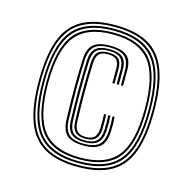

<svg xmlns="http://www.w3.org/2000/svg" viewBox="-93 -699 802 798"><g transform="rotate(15 308.0 -300.0)"><path d="M308 5Q219.5 5 164.9 -25.9Q110.2 -56.8 85.1 -124Q60 -191.2 60 -300Q60 -409 85.1 -476.1Q110.2 -543.2 164.9 -574.1Q219.5 -605 308 -605Q396.8 -605 451.2 -574.1Q505.8 -543.2 530.9 -476.1Q556 -409 556 -300Q556 -191.2 530.9 -124Q505.8 -56.8 451.2 -25.9Q396.8 5 308 5ZM308 -3Q393.8 -3 446.6 -33Q499.5 -63 523.8 -128.5Q548 -194 548 -300Q548 -406.2 523.8 -471.6Q499.5 -537 446.6 -567Q393.8 -597 308 -597Q222.2 -597 169.4 -567Q116.5 -537 92.2 -471.6Q68 -406.2 68 -300Q68 -194 92.2 -128.5Q116.5 -63 169.4 -33Q222.2 -3 308 -3ZM308 -11Q183.8 -11 129.9 -78.1Q76 -145.2 76 -300Q76 -455 129.9 -522Q183.8 -589 308 -589Q432.2 -589 486.1 -522Q540 -455 540 -300Q540 -145.2 486.1 -78.1Q432.2 -11 308 -11ZM308 -19Q428 -19 480 -84.2Q532 -149.5 532 -300Q532 -450.5 480 -515.8Q428 -581 308 -581Q188 -581 136 -515.8Q84 -450.5 84 -300Q84 -149.5 136 -84.2Q188 -19 308 -19ZM308 -27Q192.2 -27 142.1 -90.4Q92 -153.8 92 -300Q92 -446.2 142.1 -509.6Q192.2 -573 308 -573Q423.8 -573 473.9 -509.6Q524 -446.2 524 -300Q524 -153.8 473.9 -90.4Q423.8 -27 308 -27ZM308 -35Q419.5 -35 467.8 -96.5Q516 -158 516 -300Q516 -442 467.8 -503.5Q419.5 -565 308 -565Q196.8 -565 148.4 -503.5Q100 -442 100 -300Q100 -158 148.4 -96.5Q196.8 -35 308 -35ZM309.2 -87Q259.5 -87 237.1 -106.8Q214.8 -126.5 213 -171.8Q210.5 -243.2 210.5 -304.8Q210.5 -366.2 213 -431Q214.8 -477 237 -496.9Q259.2 -516.8 308.8 -516.8Q360.8 -516.8 382.9 -497.2Q405 -477.8 403.8 -432.5Q403.8 -419 403.8 -402.8Q403.8 -386.5 403.8 -369H394.8Q394.8 -385 394.8 -401Q394.8 -417 394.8 -432.2Q394.8 -473.8 374.9 -491.6Q355 -509.5 308.8 -509.5Q264 -509.5 243.9 -491.2Q223.8 -473 222 -430.5Q219.5 -366 219.6 -304.8Q219.8 -243.5 222.2 -172.2Q223.5 -131 243.8 -112.8Q264 -94.5 309.2 -94.5Q353.2 -94.5 373.2 -112.8Q393.2 -131 395 -172.2Q395.8 -189.8 395.6 -205Q395.5 -220.2 394.2 -235.8H403.2Q404.5 -220.5 404.8 -205Q405 -189.5 404 -171.8Q402.2 -126.5 380.2 -106.8Q358.2 -87 309.2 -87ZM309.2 -101.8Q269 -101.8 250.8 -118.8Q232.5 -135.8 231.2 -172.8Q228.8 -244 228.8 -304.8Q228.8 -365.5 231.2 -430.2Q232.8 -468.8 250.8 -485.4Q268.8 -502 308.8 -502Q350.5 -502 368.2 -485.8Q386 -469.5 385.5 -432Q385.5 -417 385.5 -401.1Q385.5 -385.2 385.5 -369H376.2Q376.2 -385 376.2 -400.6Q376.2 -416.2 376.2 -432Q376.2 -465.5 360.6 -480.1Q345 -494.8 308.8 -494.8Q273.5 -494.8 257.6 -479.8Q241.8 -464.8 240.5 -429.8Q238 -365 238 -304.6Q238 -244.2 240.5 -173.2Q241.8 -140.2 257.8 -124.6Q273.8 -109 309.2 -109Q344 -109 359.6 -124.6Q375.2 -140.2 376.5 -173Q377.2 -189.8 377.1 -204.8Q377 -219.8 376 -235.8H385Q386.2 -219.8 386.4 -204.8Q386.5 -189.8 385.8 -172.8Q384.2 -135.8 366.5 -118.8Q348.8 -101.8 309.2 -101.8ZM309.2 -116.5Q278.2 -116.5 264.5 -130.6Q250.8 -144.8 249.5 -173.5Q247.2 -244.8 247.2 -304.8Q247.2 -364.8 249.5 -429.2Q250.8 -460.5 264.5 -474Q278.2 -487.5 308.8 -487.5Q340.8 -487.5 354.2 -474.5Q367.8 -461.5 367.2 -431.8Q367.2 -416.5 367.2 -400.9Q367.2 -385.2 367.2 -369H358Q358 -385.2 358 -400.8Q358 -416.2 358 -431.5Q358 -457.5 346.6 -468.8Q335.2 -480 308.8 -480Q283 -480 271.4 -468.1Q259.8 -456.2 258.8 -428.8Q256.5 -364.2 256.4 -304.8Q256.2 -245.2 258.8 -174Q259.5 -149.5 271.2 -136.6Q283 -123.8 309.2 -123.8Q334.5 -123.8 345.9 -136.6Q357.2 -149.5 358.2 -174Q358.8 -189.8 358.6 -204.6Q358.5 -219.5 357.8 -235.8H366.8Q367.8 -219.8 367.9 -204.8Q368 -189.8 367.5 -173.5Q366.5 -144.8 352.9 -130.6Q339.2 -116.5 309.2 -116.5Z"/></g></svg>

Font: Big Shoulders Inline Text Thin
Style: Regular
Weight: 100
Designer: Patric King
Foundry: XO Type Co
Version: Version 2.002